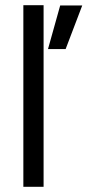

<svg xmlns="http://www.w3.org/2000/svg" viewBox="-20 -720 337 740"><path d="M165 -531H233L297 -699H212ZM70 -700V0H148V-700Z"/></svg>

Font: Unageo
Style: Regular
Weight: 400
Designer: Richard Sepsi
Foundry: Richard Sepsi
Version: Version 2.000